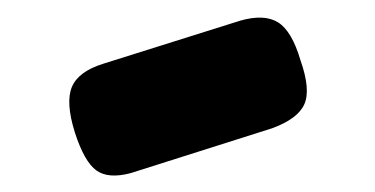

<svg xmlns="http://www.w3.org/2000/svg" viewBox="-20 -740 436 223"><path d="M132 -539Q106 -532 92 -542Q78 -552 67 -586Q56 -621 63.5 -639Q71 -657 100 -666L259 -716Q287 -724 303 -714Q319 -704 329 -670Q341 -636 333.5 -619Q326 -602 296 -591Z"/></svg>

Font: Fredoka Expanded SemiBold
Style: Regular
Weight: 600
Width: 7
Designer: Ben Nathan
Foundry: Milena B. Brandão, Ben Nathan
Version: Version 2.001